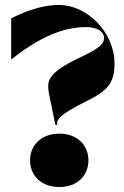

<svg xmlns="http://www.w3.org/2000/svg" viewBox="-20 -747 501 773"><path d="M185 -332 203 -244H210V-252C210 -271 237 -294 323 -337C412 -381 441 -410 441 -491C441 -619 329 -727 218 -727C139 -727 67 -694 25 -673V-508H26C81 -551 195 -638 325 -638C377 -638 399 -616 399 -595C399 -572 383 -554 311 -520C220 -477 174 -445 174 -401C174 -382 178 -364 185 -332ZM101 -102C101 -40 146 6 219 6C291 6 336 -40 336 -102C336 -162 291 -209 219 -209C146 -209 101 -162 101 -102Z"/></svg>

Font: Nyght Serif Dark
Style: Regular
Weight: 800
Designer: Maksym Kobuzan
Version: Version 0.410;Glyphs 3.1.2 (3151)